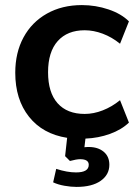

<svg xmlns="http://www.w3.org/2000/svg" viewBox="-20 -538 543 755"><path d="M316 7 312 41Q318 40 329 40Q365 40 387.5 58.5Q410 77 410 110Q410 149 376 173Q342 197 281 197Q259 197 233.5 192.5Q208 188 189 179L201 126Q244 140 279 140Q329 140 329 110Q329 88 295 88Q281 88 255 95L236 76L244 4Q148 -11 94 -79Q40 -147 40 -252Q40 -331 72.5 -391Q105 -451 164.5 -484.5Q224 -518 302 -518Q356 -518 406.5 -501Q457 -484 487 -454L452 -366Q420 -392 384 -405.5Q348 -419 313 -419Q245 -419 207 -376.5Q169 -334 169 -254Q169 -174 206.5 -132Q244 -90 313 -90Q348 -90 384 -104Q420 -118 452 -144L487 -56Q458 -28 412.5 -11.5Q367 5 316 7Z"/></svg>

Font: Muli
Style: Bold
Weight: 700
Designer: Vernon Adams
Foundry: Vernon Adams
Version: Version 2.001